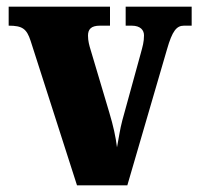

<svg xmlns="http://www.w3.org/2000/svg" viewBox="-20 -556 595 576"><path d="M72 -433 211 0H362L481 -408C497 -464 510 -479 532 -479H555V-536H357V-479H375C402 -479 412 -465 412 -450C412 -430 408 -417 402 -395L347 -195C340 -169 336 -140 331 -114C327 -146 320 -178 308 -218L252 -406C248 -419 244 -433 244 -449C244 -468 253 -479 280 -479H310V-536H6V-479C47 -479 60 -470 72 -433Z"/></svg>

Font: Noto Serif Myanmar Condensed Black
Style: Regular
Weight: 900
Width: 3
Designer: Ben Mitchell and the Monotype Design Team
Foundry: Monotype Imaging Inc.
Version: Version 2.106